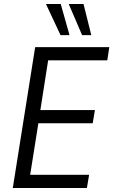

<svg xmlns="http://www.w3.org/2000/svg" viewBox="-20 -941 567 961"><path d="M44 0 156 -705H527L517 -639H221L182 -390H455L444 -324H172L131 -66H426L415 0ZM391 -765 324 -921H398L437 -765ZM283 -765 210 -921H284L328 -765Z"/></svg>

Font: Nunito Sans 10pt Condensed
Style: Italic
Weight: 400
Width: 3
Italic angle: -9°
Designer: Vernon Adams
Foundry: Vernon Adams
Version: Version 3.101;gftools[0.9.27]